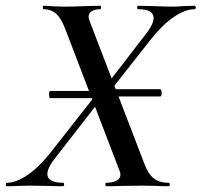

<svg xmlns="http://www.w3.org/2000/svg" viewBox="-49 -645 698 665"><path d="M511 -324Q511 -311 506 -311H311V-336H506Q508 -336 509.5 -332Q511 -328 511 -324ZM121 -318Q121 -330 125 -330H311V-305H125Q121 -305 121 -318ZM320 -12Q340 -12 354 -19Q368 -26 368 -39Q368 -47 366 -51L178 -542Q164 -580 146.5 -596.5Q129 -613 102 -613Q99 -613 99 -619Q99 -625 102 -625Q114 -625 138 -623L173 -622Q202 -622 250 -624L298 -625Q301 -625 301 -619Q301 -613 298 -613Q280 -613 269 -606.5Q258 -600 258 -587Q258 -581 261 -573L449 -83Q463 -44 482.5 -28Q502 -12 535 -12Q539 -12 539 -6Q539 0 535 0Q510 0 496 -1L444 -2L369 -1Q350 0 320 0Q316 0 316 -6Q316 -12 320 -12ZM-25 -12Q6 -12 44.5 -37.5Q83 -63 124 -114L278 -310L294 -293L144 -100Q115 -64 115 -42Q115 -27 129.5 -19.5Q144 -12 169 -12Q173 -12 173 -6Q173 0 169 0Q139 0 121 -1L49 -2L11 -1Q-1 0 -25 0Q-29 0 -29 -6Q-29 -12 -25 -12ZM305 -331 453 -523Q483 -560 483 -583Q483 -613 430 -613Q426 -613 426 -619Q426 -625 430 -625L477 -624Q523 -622 550 -622Q564 -622 588 -624L624 -625Q629 -625 629 -619Q629 -613 624 -613Q593 -613 553.5 -586.5Q514 -560 473 -508L321 -315Z"/></svg>

Font: Cormorant Garamond SemiBold
Style: Italic
Weight: 600
Italic angle: -10°
Designer: Christian Thalmann (Catharsis Fonts)
Foundry: Catharsis Fonts
Version: Version 4.000